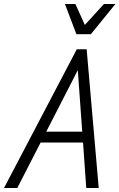

<svg xmlns="http://www.w3.org/2000/svg" viewBox="-62 -935 594 955"><path d="M-42 0 320 -690H369L429 0H367L351 -226H140L24 0ZM168 -280H347L325 -586ZM261 -915H313L360 -811L455 -915H512L390 -765H318Z"/></svg>

Font: Radio Canada Condensed Light
Style: Italic
Weight: 300
Width: 3
Italic angle: -12°
Designer: Charles Daoud, Etienne Aubert Bonn, Alexandre Saumier Demers, Jacques Le Bailly
Foundry: Radio-Canada
Version: Version 2.104; ttfautohint (v1.8.4.7-5d5b);gftools[0.9.28.de